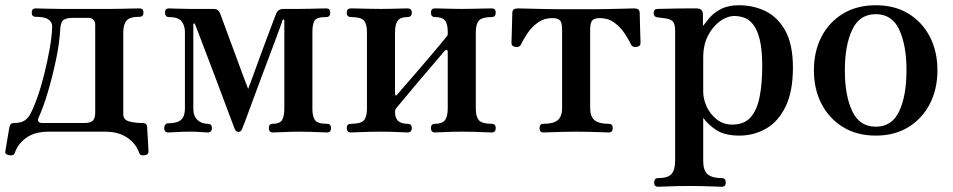

<svg xmlns="http://www.w3.org/2000/svg" viewBox="-20 -505 3634 732"><path d="M16 87Q9 86 4 82.5Q-1 79 0 74Q1 70 4 50Q7 30 11 8Q15 -14 16 -21Q19 -36 33 -36Q58 -36 72 -44.5Q86 -53 95 -69Q108 -93 122.5 -134Q137 -175 149 -223.5Q161 -272 169.5 -319.5Q178 -367 179 -405Q179 -420 165 -430.5Q151 -441 116 -441Q101 -441 101 -457Q101 -473 116 -473Q127 -473 154 -472Q181 -471 212 -471H399Q419 -471 442.5 -471.5Q466 -472 485.5 -472.5Q505 -473 512 -473Q527 -473 527 -457Q527 -441 512 -441Q475 -441 462.5 -426.5Q450 -412 450 -382V-70Q450 -48 472.5 -42Q495 -36 524 -36Q540 -36 541 -21Q541 -15 542 -0.5Q543 14 544 30.5Q545 47 545.5 59.5Q546 72 546 74Q546 85 531 87Q514 89 511 79Q499 43 465.5 20Q432 -3 381 -3H165Q113 -3 80.5 20Q48 43 36 79Q33 89 16 87ZM142 -36H301Q325 -36 334 -45Q343 -54 343 -76V-410Q343 -437 314 -437H260Q234 -437 223 -429.5Q212 -422 210 -398Q207 -341 193.5 -277Q180 -213 162.5 -154Q145 -95 126 -54Q123 -46 127.5 -41Q132 -36 142 -36Z M621 0Q606 0 606 -17Q606 -24 610 -29.5Q614 -35 621 -35Q656 -35 670.5 -48.5Q685 -62 685 -90V-383Q685 -408 672 -424Q659 -440 624 -440Q609 -440 609 -457Q609 -473 624 -473Q635 -473 656 -472Q677 -471 703 -471H792Q804 -471 810 -466.5Q816 -462 819 -454Q821 -449 830 -424.5Q839 -400 852 -365Q865 -330 879 -292Q893 -254 905.5 -220Q918 -186 926 -166Q934 -186 946 -219.5Q958 -253 972 -291Q986 -329 999 -363.5Q1012 -398 1021 -422Q1030 -446 1032 -451Q1039 -471 1061 -471H1119Q1137 -471 1158.5 -471.5Q1180 -472 1198.5 -472.5Q1217 -473 1224 -473Q1239 -473 1239 -457Q1239 -440 1224 -440Q1187 -440 1179 -426Q1171 -412 1171 -383V-90Q1171 -62 1180.5 -47.5Q1190 -33 1227 -33Q1242 -33 1242 -17Q1242 0 1227 0Q1220 0 1200.5 -1Q1181 -2 1159 -2.5Q1137 -3 1119 -3Q1093 -3 1062 -1.5Q1031 0 1020 0Q1005 0 1005 -17Q1005 -33 1020 -33Q1047 -33 1055.5 -47.5Q1064 -62 1064 -92V-427Q1064 -431 1061 -431Q1058 -431 1057 -428Q1057 -426 1046 -396Q1035 -366 1018 -320.5Q1001 -275 981.5 -223.5Q962 -172 945 -125.5Q928 -79 916.5 -48Q905 -17 903 -13Q898 -2 889 -2Q880 -2 875 -13Q874 -15 863 -44.5Q852 -74 835 -119Q818 -164 799 -215Q780 -266 762.5 -311Q745 -356 734.5 -384.5Q724 -413 723 -414Q722 -416 719.5 -415.5Q717 -415 717 -412V-91Q717 -62 733 -47.5Q749 -33 772 -33Q788 -33 788 -17Q788 0 772 0Q762 0 745.5 -1.5Q729 -3 703 -3Q677 -3 654.5 -1.5Q632 0 621 0Z M1318 0Q1302 0 1302 -17Q1302 -33 1318 -33Q1356 -33 1367.5 -46.5Q1379 -60 1379 -90V-383Q1379 -413 1367.5 -426.5Q1356 -440 1318 -440Q1302 -440 1302 -457Q1302 -473 1318 -473Q1325 -473 1346 -472.5Q1367 -472 1391.5 -471.5Q1416 -471 1433 -471Q1451 -471 1471.5 -471.5Q1492 -472 1509.5 -472.5Q1527 -473 1534 -473Q1550 -473 1550 -457Q1550 -440 1534 -440Q1507 -440 1496.5 -426.5Q1486 -413 1486 -381V-148Q1486 -142 1489 -141Q1492 -140 1496 -146Q1500 -151 1518 -172Q1536 -193 1562 -222.5Q1588 -252 1613.5 -282.5Q1639 -313 1658.5 -336Q1678 -359 1683 -366Q1685 -368 1686 -370Q1687 -372 1687 -376V-383Q1687 -415 1676 -427.5Q1665 -440 1638 -440Q1623 -440 1623 -457Q1623 -473 1638 -473Q1646 -473 1663.5 -472.5Q1681 -472 1702 -471.5Q1723 -471 1740 -471Q1758 -471 1782 -471.5Q1806 -472 1827 -472.5Q1848 -473 1855 -473Q1870 -473 1870 -457Q1870 -440 1855 -440Q1818 -440 1806 -426.5Q1794 -413 1794 -383V-90Q1794 -60 1806 -46.5Q1818 -33 1855 -33Q1870 -33 1870 -17Q1870 0 1855 0Q1848 0 1827 -1Q1806 -2 1782 -2.5Q1758 -3 1740 -3Q1723 -3 1702 -2.5Q1681 -2 1663.5 -1Q1646 0 1638 0Q1623 0 1623 -17Q1623 -33 1638 -33Q1665 -33 1676 -46.5Q1687 -60 1687 -92V-307Q1687 -314 1683.5 -315Q1680 -316 1675 -311Q1669 -304 1650.5 -282Q1632 -260 1606.5 -230.5Q1581 -201 1556.5 -171.5Q1532 -142 1514 -120.5Q1496 -99 1491 -93Q1488 -89 1487 -85Q1486 -81 1486 -79Q1486 -54 1498.5 -43.5Q1511 -33 1534 -33Q1550 -33 1550 -17Q1550 0 1534 0Q1527 0 1509.5 -1Q1492 -2 1471.5 -2.5Q1451 -3 1433 -3Q1416 -3 1391.5 -2.5Q1367 -2 1346 -1Q1325 0 1318 0Z M2052 0Q2037 0 2037 -17Q2037 -33 2052 -33Q2091 -33 2107 -47.5Q2123 -62 2123 -92V-393Q2123 -417 2115.5 -426.5Q2108 -436 2085 -436Q2055 -436 2031.5 -419.5Q2008 -403 1992 -379.5Q1976 -356 1966 -335Q1961 -324 1945.5 -326Q1930 -328 1930 -341Q1930 -345 1930.5 -359.5Q1931 -374 1931.5 -393Q1932 -412 1932.5 -429Q1933 -446 1933 -453Q1933 -465 1938.5 -469Q1944 -473 1955 -473Q1957 -473 1975 -472.5Q1993 -472 2018 -471.5Q2043 -471 2066 -470.5Q2089 -470 2101 -470H2252Q2269 -470 2292.5 -470.5Q2316 -471 2339 -471.5Q2362 -472 2378.5 -472.5Q2395 -473 2397 -473Q2408 -473 2413.5 -469Q2419 -465 2419 -453Q2419 -446 2419.5 -429Q2420 -412 2420.5 -393Q2421 -374 2421.5 -359.5Q2422 -345 2422 -341Q2422 -328 2406.5 -326Q2391 -324 2386 -335Q2376 -356 2360 -379.5Q2344 -403 2321 -419.5Q2298 -436 2267 -436Q2245 -436 2237.5 -426.5Q2230 -417 2230 -393V-92Q2230 -62 2246 -47.5Q2262 -33 2301 -33Q2316 -33 2316 -17Q2316 0 2301 0Q2294 0 2270.5 -1Q2247 -2 2221 -2.5Q2195 -3 2177 -3Q2160 -3 2133 -2.5Q2106 -2 2083 -1Q2060 0 2052 0Z M2489 207Q2474 207 2474 191Q2474 174 2489 174Q2527 174 2540.5 158Q2554 142 2554 106V-384Q2554 -412 2547 -421Q2540 -430 2526 -433Q2519 -435 2505.5 -436.5Q2492 -438 2486 -439Q2472 -441 2472 -455Q2472 -471 2487 -471Q2490 -471 2511 -471.5Q2532 -472 2558.5 -472.5Q2585 -473 2607 -473Q2629 -473 2635 -473Q2660 -473 2660 -450V-406Q2669 -418 2685 -437Q2701 -456 2728.5 -470.5Q2756 -485 2797 -485Q2852 -485 2898.5 -462.5Q2945 -440 2974 -388Q3003 -336 3003 -247Q3003 -155 2974.5 -97.5Q2946 -40 2899.5 -14Q2853 12 2799 12Q2743 12 2710.5 -9.5Q2678 -31 2661 -56V109Q2661 145 2678 159.5Q2695 174 2732 174Q2747 174 2747 191Q2747 207 2732 207Q2725 207 2701.5 206Q2678 205 2651.5 204.5Q2625 204 2607 204Q2590 204 2565 204.5Q2540 205 2518.5 206Q2497 207 2489 207ZM2772 -30Q2817 -30 2841.5 -57.5Q2866 -85 2876 -135.5Q2886 -186 2886 -253Q2886 -316 2876.5 -354Q2867 -392 2851.5 -411.5Q2836 -431 2817.5 -437.5Q2799 -444 2780 -444Q2753 -444 2725.5 -424.5Q2698 -405 2679.5 -369.5Q2661 -334 2661 -285V-155Q2661 -127 2674.5 -98Q2688 -69 2713 -49.5Q2738 -30 2772 -30Z M3319 12Q3247 12 3194 -20.5Q3141 -53 3112 -109Q3083 -165 3083 -237Q3083 -309 3112 -365Q3141 -421 3194 -453Q3247 -485 3319 -485Q3391 -485 3443.5 -453Q3496 -421 3525 -365Q3554 -309 3554 -237Q3554 -165 3525 -109Q3496 -53 3443.5 -20.5Q3391 12 3319 12ZM3319 -22Q3381 -22 3408.5 -81.5Q3436 -141 3436 -237Q3436 -332 3408.5 -391.5Q3381 -451 3319 -451Q3257 -451 3229 -391.5Q3201 -332 3201 -237Q3201 -141 3229 -81.5Q3257 -22 3319 -22Z"/></svg>

Font: Zen Antique
Style: Regular
Weight: 400
Designer: Yoshimichi Ohira
Foundry: Positype
Version: Version 1.001